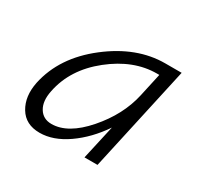

<svg xmlns="http://www.w3.org/2000/svg" viewBox="-100 -530 670 651"><g transform="rotate(30 235.0 -204.5)"><path d="M375 -413H439L348 0H297L327 -134Q285 -72 230.5 -34Q176 4 123 4Q68 4 43 -37.5Q18 -79 30 -138Q54 -250 159 -331.5Q264 -413 375 -413ZM143 -42Q207 -42 272.5 -117Q338 -192 357 -278L377 -369H368Q277 -369 191.5 -301Q106 -233 87 -138Q78 -95 94 -68.5Q110 -42 143 -42Z"/></g></svg>

Font: EauTest Semilight
Style: Italic
Weight: 300
Italic angle: -12°
Designer: Christian Thalmann (Catharsis Fonts)
Version: Version 0.001;PS 000.001;hotconv 1.0.88;makeotf.lib2.5.64775